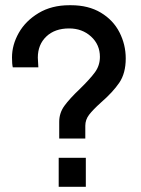

<svg xmlns="http://www.w3.org/2000/svg" viewBox="-20 -716 542 736"><path d="M462 -492Q462 -435 437 -398.5Q412 -362 367 -323Q336 -295 321.5 -276Q307 -257 307 -234V-185H207V-249Q207 -283 227 -310.5Q247 -338 286 -375Q325 -413 344 -439Q363 -465 363 -498Q363 -545 329 -576Q295 -607 245 -607Q190 -607 157.5 -576Q125 -545 125 -495L127 -458H29Q26 -470 26 -496Q26 -544 52 -590Q78 -636 128 -666Q178 -696 246 -696H252Q319 -696 366.5 -667.5Q414 -639 438 -592Q462 -545 462 -492ZM309 0H205V-111H309Z"/></svg>

Font: Chivo
Style: Regular
Weight: 400
Designer: Hector Gatti
Foundry: Omnibus-Type
Version: Version 1.006; ttfautohint (v1.4.1)